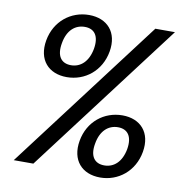

<svg xmlns="http://www.w3.org/2000/svg" viewBox="-80 -783 836 870"><g transform="rotate(10 337.5 -348.5)"><path d="M89 -560.1C72.9 -468.7 125.2 -412.2 208.8 -412.2C292.4 -412.2 364.7 -468.7 380.7 -560.1C396.7 -650.7 344.4 -707.2 260.9 -707.2C177.3 -707.2 105 -650.7 89 -560.1ZM251.1 -650.7C295.2 -650.7 318.9 -620.3 308.6 -560.1C297.6 -499.9 262.7 -468.7 218.6 -468.7C173.7 -468.7 150.1 -499.9 161.1 -560.1C171.3 -620.3 206.2 -650.7 251.1 -650.7ZM38.3 0H128.5L656.9 -698H566.7ZM317 -138.4C301 -47 353.3 9.5 436.9 9.5C519.7 9.5 592 -47 608 -138.4C624 -229.7 571.5 -285.5 488.7 -285.5C405.1 -285.5 333 -229.7 317 -138.4ZM478.1 -229C522.2 -229 546.1 -198.6 535.9 -138.4C524.7 -78.1 490 -47.8 445.9 -47.8C401.8 -47.8 377.1 -78.1 388.4 -138.4C398.6 -198.6 434 -229 478.1 -229Z"/></g></svg>

Font: Poppins Devanagari Thin
Style: Italic
Weight: 100
Italic angle: -10°
Designer: Ninad Kale (Devanagari), Jonny Pinhorn (Latin)
Foundry: Indian Type Foundry
Version: 4.005